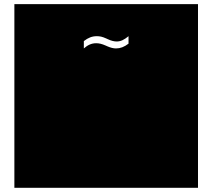

<svg xmlns="http://www.w3.org/2000/svg" viewBox="-20 -850 1017 919"><path d="M927.7 -830.1V48.8H48.8V-830.1ZM595.2 -676.8Q580.1 -664.1 566.4 -657.7Q552.7 -651.4 538.6 -651.4Q519.5 -651.4 495.6 -662.6Q491.7 -665 489.3 -665.5Q474.1 -672.4 464.1 -674.6Q454.1 -676.8 443.4 -676.8Q426.3 -676.8 411.6 -671.1Q397 -665.5 381.3 -653.3V-618.2Q395.5 -630.9 409.9 -637Q424.3 -643.1 440.4 -643.1Q450.7 -643.1 461.2 -640.6Q471.7 -638.2 487.3 -631.3Q489.3 -630.4 493.7 -628.4Q517.1 -618.2 535.2 -618.2Q550.8 -618.2 565.4 -623.8Q580.1 -629.4 595.2 -641.1Z"/></svg>

Font: BabelStone Maritime
Style: Regular
Weight: 400
Designer: Andrew West
Foundry: BabelStone
Version: Version 0.001;February 23, 2018